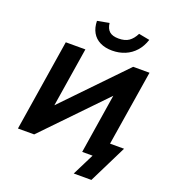

<svg xmlns="http://www.w3.org/2000/svg" viewBox="-190 -1083 1236 1390"><g transform="rotate(20 428.0 -388.5)"><path d="M541 168 625 0H545L618 -461L617 -458L175 0H50L162 -705H313L240 -247L241 -249L681 -705H807L714 -125H822L677 168ZM497 -763Q443 -763 403.5 -782.5Q364 -802 343 -839Q322 -876 321 -928L412 -945Q417 -902 440.5 -881.5Q464 -861 511 -861Q560 -861 589.5 -881.5Q619 -902 640 -944L724 -928Q707 -875 674 -838Q641 -801 595.5 -782Q550 -763 497 -763Z"/></g></svg>

Font: Nunito Sans 7pt ExtraBold
Style: Italic
Weight: 800
Italic angle: -9°
Designer: Vernon Adams
Foundry: Vernon Adams
Version: Version 3.101;gftools[0.9.27]